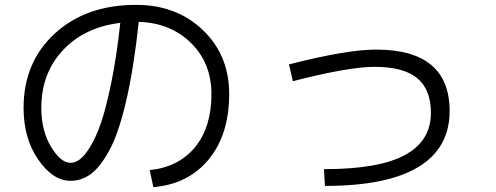

<svg xmlns="http://www.w3.org/2000/svg" viewBox="-20 -747 2040 790"><path d="M596 -47Q716 -60 783 -142Q850 -224 850 -360Q850 -487 766 -570Q682 -653 551 -657Q530 -463 498.5 -329Q467 -195 429 -126.5Q391 -58 353 -30.5Q315 -3 270 -3Q198 -3 137.5 -90Q77 -177 77 -303Q77 -491 205.5 -609Q334 -727 540 -727Q706 -727 814.5 -623.5Q923 -520 923 -360Q923 -194 839 -91.5Q755 11 611 23ZM475 -653Q327 -635 238.5 -540Q150 -445 150 -303Q150 -209 190 -143Q230 -77 270 -77Q288 -77 307.5 -90.5Q327 -104 351 -143Q375 -182 396 -243Q417 -304 438.5 -410Q460 -516 475 -653Z M1169 -482Q1407 -543 1527 -543Q1830 -543 1830 -290Q1830 -138 1701.5 -60Q1573 18 1317 18L1313 -51Q1539 -51 1646 -109Q1753 -167 1753 -283Q1753 -379 1696.5 -425.5Q1640 -472 1521 -472Q1415 -472 1185 -413Z"/></svg>

Font: Mplus 1p
Style: Regular
Weight: 400
Version: Version 1.061